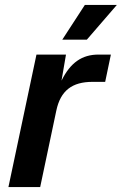

<svg xmlns="http://www.w3.org/2000/svg" viewBox="-20 -754 491 774"><path d="M231 -594H330L451 -734H322ZM14 0H142L207 -308C224 -389 271 -424 353 -424H404L427 -534H377C311 -534 264 -502 228 -429L246 -534H127Z"/></svg>

Font: Geist SemiBold
Style: Italic
Weight: 600
Italic angle: -12°
Designer: Basement.studio, Andrés Briganti, Mateo Zaragoza
Foundry: Basement.studio, Vercel, Andrés Briganti, Guido Ferreyra, Mateo Zaragoza
Version: Version 1.500